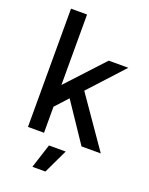

<svg xmlns="http://www.w3.org/2000/svg" viewBox="-164 -784 829 1068"><g transform="rotate(20 250.0 -250.0)"><path d="M158 -151 99 -216 362 -500H478ZM66 0V-700H161V0ZM383 0 199 -274 261 -340 497 0ZM165 200 211 57H310L242 200Z"/></g></svg>

Font: Figtree Light Medium
Style: Regular
Weight: 500
Version: Version 2.001;gftools[0.9.30]